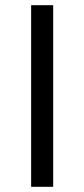

<svg xmlns="http://www.w3.org/2000/svg" viewBox="-20 -720 325 740"><path d="M185 -700H100V0H185Z"/></svg>

Font: Tenor Sans
Style: Regular
Weight: 400
Designer: Denis Masharov
Foundry: Denis Masharov
Version: Version 1.1